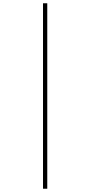

<svg xmlns="http://www.w3.org/2000/svg" viewBox="-20 -793 549 1174"><path d="M243 -773H269V361H243Z"/></svg>

Font: Noto Sans Telugu SemiCondensed Thin
Style: Regular
Weight: 100
Width: 4
Designer: Jelle Bosma - Monotype Design Team
Foundry: Monotype Imaging Inc.
Version: Version 2.005; ttfautohint (v1.8.4.7-5d5b)